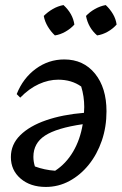

<svg xmlns="http://www.w3.org/2000/svg" viewBox="-20 -729 481 759"><path d="M234 -494Q310 -494 355.5 -438Q401 -382 401 -289Q401 -227 382.5 -173Q364 -119 331 -78Q298 -37 254.5 -13.5Q211 10 161 10Q100 10 61.5 -23Q23 -56 23 -108Q23 -158 60 -194.5Q97 -231 162 -253.5Q227 -276 312 -283Q313 -294 313 -306Q313 -348 301 -387Q263 -414 210 -414Q172 -414 133.5 -396.5Q95 -379 60 -343L46 -357Q71 -420 121.5 -457Q172 -494 234 -494ZM112 -109Q112 -90 118 -71Q156 -57 198 -54Q241 -82 269 -129.5Q297 -177 307 -238Q204 -223 158 -193Q112 -163 112 -109ZM231 -709Q268 -675 274 -632Q260 -616 239 -604Q218 -592 197 -589Q181 -604 169 -624Q157 -644 153 -666Q169 -682 189 -693.5Q209 -705 231 -709ZM398 -709Q415 -693 426.5 -673.5Q438 -654 441 -632Q426 -615 405.5 -603.5Q385 -592 364 -589Q329 -619 320 -666Q335 -682 355.5 -693.5Q376 -705 398 -709Z"/></svg>

Font: Piazzolla Medium
Style: Italic
Weight: 500
Italic angle: -11.3°
Designer: Juan Pablo del Peral
Foundry: Huerta Tipografica
Version: Version 1.330